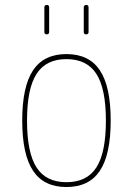

<svg xmlns="http://www.w3.org/2000/svg" viewBox="-20 -750 540 780"><path d="M371.6 -449.7Q333 -509.8 250 -509.8Q167 -509.8 128.4 -449.7Q89.8 -389.6 89.8 -259.8Q89.8 -129.9 128.4 -69.8Q167 -9.8 250 -9.8Q333 -9.8 371.6 -69.8Q410.2 -129.9 410.2 -259.8Q410.2 -389.6 371.6 -449.7ZM385.7 -56.2Q341.8 9.8 250 9.8Q158.2 9.8 114.3 -56.2Q70.3 -122.1 70.3 -260.3Q70.3 -398.4 114.3 -464.4Q158.2 -530.3 250 -530.3Q341.8 -530.3 385.7 -464.4Q429.7 -398.4 429.7 -260.3Q429.7 -122.1 385.7 -56.2ZM320.3 -620.1V-719.7Q320.3 -729.5 330.1 -730Q339.8 -730.5 339.8 -719.7V-620.1Q339.8 -610.4 330.1 -610.4Q320.3 -610.4 320.3 -620.1ZM160.2 -620.1V-719.7Q160.2 -729.5 169.9 -730Q179.7 -730.5 179.7 -719.7V-620.1Q179.7 -610.4 169.9 -610.4Q160.2 -610.4 160.2 -620.1Z"/></svg>

Font: Rounded Mgen+ 1m thin
Style: Regular
Weight: 100
Designer: [Source Han Sans]
Ryoko NISHIZUKA  (kana & ideographs); Paul D. Hunt (Latin, Greek & Cyrillic); Wenlong ZHANG  (bopomofo
Version: Version 1.059.20150602